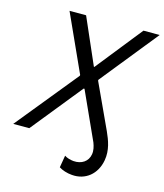

<svg xmlns="http://www.w3.org/2000/svg" viewBox="-163 -796 928 1086"><g transform="rotate(15 301.0 -253.0)"><path d="M488 -97 366 -361 367 -366 636 -700H541L326 -430H323L205 -700H108L260 -365L259 -360L-34 0H60L299 -296H304L431 -16C439 5 445 28 441 51C434 94 397 119 349 115C330 113 311 108 296 98L284 169C302 181 332 191 361 193C441 200 504 149 519 65C530 3 509 -50 488 -97Z"/></g></svg>

Font: Fixel Display 20240404
Style: Italic
Weight: 400
Italic angle: -10°
Designer: AlfaBravo + MacPaw
Foundry: Kyrylo Tkachov, Marchela Mozhyna, Serhii Makarenko, Maria Weinstein, Zakhar Kryvoshyya
Version: Version 1.211;Glyphs 3.2 (3225)